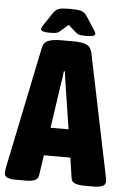

<svg xmlns="http://www.w3.org/2000/svg" viewBox="-63 -902 617 946"><g transform="rotate(5 245.0 -429.0)"><path d="M48 2Q-5 2 -5 -26Q-5 -31 -4.5 -37Q-4 -43 -2 -53L122 -653Q127 -682 149 -692Q171 -702 214 -702H275Q319 -702 340.5 -692Q362 -682 368 -653L492 -53Q494 -43 494.5 -37Q495 -31 495 -26Q495 2 436 2H388Q365 2 346.5 -4Q328 -10 325 -29L310 -130H179L164 -29Q161 -10 143.5 -4Q126 2 103 2ZM231 -480 200 -268H289L256 -480Q254 -496 251 -514.5Q248 -533 246 -551H241Q239 -533 236.5 -514.5Q234 -496 231 -480ZM153 -734Q111 -734 111 -749Q111 -752 113.5 -757.5Q116 -763 123 -773L161 -830Q174 -850 191 -855Q208 -860 245 -860Q282 -860 299.5 -855Q317 -850 330 -830L367 -773Q374 -763 376.5 -757.5Q379 -752 379 -749Q379 -741 369.5 -737.5Q360 -734 337 -734Q320 -734 307 -735.5Q294 -737 283 -747L245 -781L205 -746Q195 -737 182.5 -735.5Q170 -734 153 -734Z"/></g></svg>

Font: Asap Condensed ExtraBold
Style: Regular
Weight: 800
Width: 3
Designer: Pablo Cosgaya
Foundry: Omnibus-Type
Version: Version 3.001; ttfautohint (v1.8.4.7-5d5b)